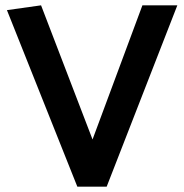

<svg xmlns="http://www.w3.org/2000/svg" viewBox="-20 -700 691 720"><path d="M270 0 6 -662 134 -680 327 -177 514 -680H645L380 0Z"/></svg>

Font: Palanquin Dark
Style: Regular
Weight: 400
Designer: Pria Ravichandran
Version: Version 1.001